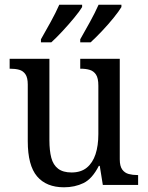

<svg xmlns="http://www.w3.org/2000/svg" viewBox="-20 -786 629 816"><path d="M252 10Q177 10 137.5 -36.5Q98 -83 98 -186V-427Q98 -456 88 -470.5Q78 -485 61.5 -489.5Q45 -494 24 -494H21V-536H190V-190Q190 -146 198 -115.5Q206 -85 227 -69Q248 -53 284 -53Q324 -53 349 -73.5Q374 -94 386 -130.5Q398 -167 398 -216V-422Q398 -454 388 -469Q378 -484 361.5 -489Q345 -494 324 -494H321V-536H489V-109Q489 -80 499.5 -65.5Q510 -51 527 -46.5Q544 -42 564 -42H567V0H417L404 -81H400Q372 -26 335 -8Q298 10 252 10ZM321 -619Q341 -654 362.5 -693Q384 -732 399 -766H496V-756Q486 -739 463 -710.5Q440 -682 413 -653.5Q386 -625 365 -606H321ZM154 -619Q174 -654 195.5 -693Q217 -732 232 -766H329V-756Q319 -739 295.5 -710.5Q272 -682 245.5 -653.5Q219 -625 198 -606H154Z"/></svg>

Font: Noto Serif Khmer SemiCondensed
Style: Regular
Weight: 400
Width: 4
Designer: Danh Hong and the Monotype Design Team
Foundry: Monotype Imaging Inc.
Version: Version 2.004